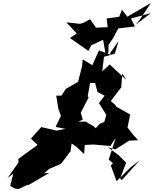

<svg xmlns="http://www.w3.org/2000/svg" viewBox="-20 -1197 1040 1298"><path d="M923 -1061 1000 -1177 841 -1084 804 -1131 786 -1084 701 -1072 708 -1013 629 -1010 589 -1067 544 -1043 521 -1036 428 -1046 499 -971 453 -940 577 -853 597 -891 677 -928 695 -825 713 -842 714 -907 713 -892 746 -942 780 -1005 892 -1018 865 -1072 1000 -1108 896 -1029ZM735 -825 649 -856 604 -756 539 -796 535 -751 508 -644 425 -596 396 -551 360 -550 375 -459 392 -414 356 -339 422 -326 362 -314 259 -338 189 -260 234 -217 104 -123 105 -99 31 7 70 -24 49 60 81 78 105 81 172 50 166 58 313 -28 278 -25 312 -55 393 -90 457 -175 464 -227 493 -208 549 -155 553 -217 612 -220 726 -210 762 -264 715 -118 743 -94 729 -79 768 28 862 -65 925 -114 803 21 792 8 781 37 833 -97 783 -147 711 -201 760 -187 853 -246 914 -249 882 -284 842 -335 860 -423 767 -475 759 -488 729 -514 800 -607 806 -701 834 -656 722 -761 671 -715 683 -813 756 -834 782 -920 723 -836ZM627 -330 615 -342 559 -375 438 -373 456 -348 540 -389 526 -435 579 -538 573 -546 589 -636H623L639 -575L687 -550L649 -500L699 -420L685 -373L656 -361Z"/></svg>

Font: Hussar Lance
Style: Italic
Weight: 700
Foundry: Cannot Into Space Fonts, PlusOne Fonts
Version: Version 2.27